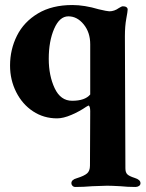

<svg xmlns="http://www.w3.org/2000/svg" viewBox="-20 -457 579 764"><path d="M264 272Q264 258 286 252Q315 243 326.5 233Q338 223 338 202L339 -15Q339 -25 337 -31Q335 -37 332 -37L323 -32Q297 -14 264.5 0Q232 14 207 14Q154 14 111.5 -14Q69 -42 44.5 -90.5Q20 -139 20 -196Q20 -260 47.5 -315Q75 -370 131 -403.5Q187 -437 268 -437Q316 -437 373 -420Q407 -412 415 -412Q435 -412 453 -425Q464 -432 469 -432Q478 -432 483 -428.5Q488 -425 488 -419Q488 -412 482.5 -382.5Q477 -353 477 -313L479 213Q479 229 486.5 236.5Q494 244 516 251Q539 258 539 272Q539 279 533 283Q527 287 519 287Q488 287 459 284Q423 282 406 282Q389 282 347 284Q312 287 280 287Q273 287 268.5 282.5Q264 278 264 272ZM339 -81V-281Q339 -328 313 -360Q287 -392 252 -392Q217 -392 195.5 -342.5Q174 -293 174 -223Q174 -156 197.5 -106Q221 -56 267 -56Q318 -56 339 -81Z"/></svg>

Font: EB Garamond ExtraBold
Style: Regular
Weight: 800
Designer: Georg Duffner and Octavio Pardo
Foundry: Georg Duffner
Version: Version 1.000